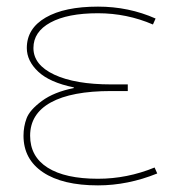

<svg xmlns="http://www.w3.org/2000/svg" viewBox="-20 -550 546 580"><path d="M203 -284V-286Q130 -301 95.5 -333.5Q61 -366 61 -405Q61 -464 118 -497Q175 -530 276 -530Q369 -530 450 -494L442 -476Q363 -510 276 -510Q184 -510 132.5 -482Q81 -454 81 -405Q81 -354 144 -324.5Q207 -295 316 -295H366V-275H316Q196 -275 133.5 -240.5Q71 -206 71 -140Q71 -77 124 -43.5Q177 -10 276 -10Q364 -10 447 -44L455 -26Q366 10 276 10Q169 10 110 -29.5Q51 -69 51 -140Q51 -168 60.5 -193Q70 -218 106.5 -245Q143 -272 203 -284Z"/></svg>

Font: M PLUS 1p Thin
Style: Regular
Weight: 250
Version: Version 1.062